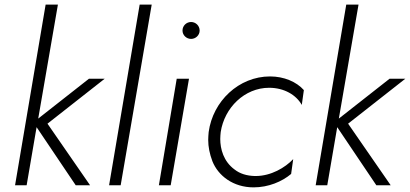

<svg xmlns="http://www.w3.org/2000/svg" viewBox="-20 -800 1770 829"><path d="M177 -780 45 0H95L138 -251L307 0H369L185 -266L432 -460H364L145 -288L230 -780Z M583 -780 451 0H501L635 -780Z M768 -668C768 -648 785 -632 805 -632C825 -632 842 -648 842 -668C842 -689 825 -705 805 -705C785 -705 768 -689 768 -668ZM743 -460 666 0H717L796 -460Z M933 -230C949 -335 1036 -421 1142 -421C1207 -421 1259 -390 1283 -347L1292 -411C1260 -447 1206 -470 1146 -470C1011 -470 899 -363 881 -230C880 -218 879 -207 879 -196C879 -166 885 -136 897 -104C922 -41 987 9 1075 9C1139 9 1198 -16 1237 -49L1246 -113C1211 -76 1150 -40 1084 -40C1083 -40 1081 -40 1080 -40C1045 -41 1016 -50 993 -68C945 -103 931 -157 931 -200C931 -210 932 -220 933 -230Z M1475 -780 1343 0H1393L1436 -251L1605 0H1667L1483 -266L1730 -460H1662L1443 -288L1528 -780Z"/></svg>

Font: Jost Light
Style: Italic
Weight: 300
Italic angle: -5°
Version: Version 3.710